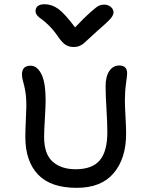

<svg xmlns="http://www.w3.org/2000/svg" viewBox="-20 -944 692 918"><path d="M478 -921.9Q497.1 -921.9 510 -910.6Q522.9 -899.4 522.9 -884.8Q522.9 -872.1 508.8 -855.2Q494.6 -838.4 441.9 -793Q425.8 -778.8 406 -760Q386.2 -741.2 378.9 -735.4Q371.6 -729.5 359.9 -724.4Q348.1 -719.2 333 -719.2Q310.1 -719.2 293.2 -730Q276.4 -740.7 256.8 -770Q236.3 -799.8 214.4 -821.5Q192.4 -843.3 179.7 -851.6Q167 -859.9 158.4 -869.6Q149.9 -879.4 149.9 -891.1Q149.9 -906.7 161.1 -915.3Q172.4 -923.8 192.9 -923.8Q227.5 -923.8 258.5 -901.6Q289.6 -879.4 338.9 -813Q385.7 -862.3 414.1 -887.2Q442.4 -912.1 453.6 -917Q464.8 -921.9 478 -921.9ZM347.2 -45.9Q221.7 -45.9 161.4 -109.9Q101.1 -173.8 101.1 -289.1Q101.1 -317.9 103.5 -368.7Q106 -419.4 106 -436Q106 -480 100.8 -508.8Q95.7 -537.6 90.3 -554.9Q85 -572.3 85 -587.9Q85 -629.9 126 -629.9Q157.7 -629.9 178 -589.6Q198.2 -549.3 198.2 -463.9Q198.2 -439 194.6 -378.2Q190.9 -317.4 190.9 -289.1Q190.9 -208 231.4 -171.4Q272 -134.8 341.8 -134.8Q420.9 -134.8 457 -177.5Q493.2 -220.2 493.2 -312Q493.2 -356.4 489 -423.8Q484.9 -491.2 484.9 -532.2Q484.9 -578.1 502.7 -604.5Q520.5 -630.9 550.8 -630.9Q587.9 -630.9 587.9 -592.8Q587.9 -583.5 582.5 -544.4Q577.1 -505.4 577.1 -462.9Q577.1 -437.5 580.1 -385.3Q583 -333 583 -305.2Q583 -186 523.4 -116Q463.9 -45.9 347.2 -45.9Z"/></svg>

Font: Shantell Sans Irregular Bouncy
Style: Regular
Weight: 400
Designer: Stephen Nixon, Anya Danilova, Shantell Martin
Foundry: Arrow Type
Version: Version 1.006;[9816181b4]